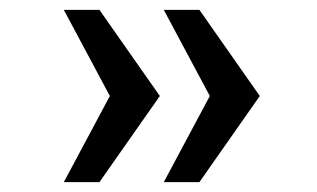

<svg xmlns="http://www.w3.org/2000/svg" viewBox="-20 -531 640 388"><path d="M181 -511 303 -337 181 -163H109L202 -337L109 -511ZM383 -511 505 -337 383 -163H311L404 -337L311 -511Z"/></svg>

Font: Chivo Mono
Style: Regular
Weight: 400
Monospace: yes
Designer: Hector Gatti
Foundry: Omnibus-Type
Version: Version 1.008; ttfautohint (v1.8.4.7-5d5b)